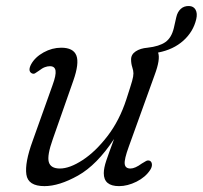

<svg xmlns="http://www.w3.org/2000/svg" viewBox="-20 -625 690 654"><path d="M491 -77Q497 -73.5 497.5 -64.8Q498 -56 491.5 -46Q475.5 -21.5 445 -6.2Q414.5 9 385.5 9Q333.5 9 333.5 -35Q333.5 -52.5 342 -77.8Q350.5 -103 368.5 -151.5Q310 -63 245.8 -27Q181.5 9 131.5 9Q75.5 9 69.8 -30.8Q64 -70.5 91 -144.5L159 -335Q171.5 -369 169.2 -384.2Q167 -399.5 150 -399.5Q141.5 -399.5 132.8 -396.2Q124 -393 112.5 -384Q105 -378.5 99.2 -375.2Q93.5 -372 87 -376Q74.5 -384 86 -406Q99.5 -430.5 128.5 -446.5Q157.5 -462.5 188.5 -462.5Q230 -462.5 240.2 -435.8Q250.5 -409 229.5 -349.5L160 -151.5Q140 -95.5 146.2 -73.2Q152.5 -51 184 -51Q217.5 -51 261.5 -79.8Q305.5 -108.5 346.2 -161.5Q387 -214.5 410.5 -287Q425.5 -333 430 -349Q434.5 -365 434.5 -375Q434.5 -384 430.5 -396.2Q426.5 -408.5 426.5 -422.5Q426.5 -439.5 442.2 -450Q458 -460.5 482.5 -462.5Q522.5 -467 543.2 -481.5Q564 -496 572 -529L580.5 -566.5Q584.5 -584.5 595.8 -594.8Q607 -605 624 -604.5Q639.5 -604 646.2 -591.8Q653 -579.5 648.5 -560Q638.5 -517 604.5 -486.5Q570.5 -456 518.5 -446Q527 -423.5 506.5 -369L418.5 -125Q403 -82.5 404.8 -66.8Q406.5 -51 424.5 -51Q440 -51 463 -68Q471.5 -73.5 478 -76.8Q484.5 -80 491 -77Z"/></svg>

Font: Fraunces 9pt S100 Light
Style: Italic
Weight: 300
Italic angle: -16°
Version: Version 1.000; ttfautohint (v1.8.3)